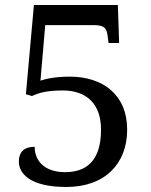

<svg xmlns="http://www.w3.org/2000/svg" viewBox="-20 -734 599 764"><path d="M244 10C397 10 486 -82 486 -218C486 -359 387 -429 258 -429C199 -429 161 -420 141 -413L160 -634H354C396 -634 404 -621 408 -593L412 -563H454L449 -714H115L83 -359L107 -352C132 -363 161 -374 230 -374C322 -374 382 -323 382 -218C382 -91 321 -49 239 -49C158 -49 118 -93 118 -150C75 -150 55 -128 55 -91C55 -46 96 10 244 10Z"/></svg>

Font: Noto Fangsong KSS Vertical
Style: Regular
Weight: 400
Designer: LIU Zhao, ZHANG Congyu, Kushim JIANG
Foundry: Guyu Beijing Co. Ltd.
Version: Version 1.000;November 16, 2022;FontCreator 11.5.0.2427 64-b